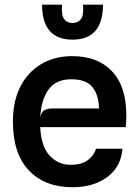

<svg xmlns="http://www.w3.org/2000/svg" viewBox="-20 -798 593 826"><path d="M292 7.5Q173 7.5 104.2 -64.8Q35.5 -137 35.5 -274.5Q35.5 -363.5 68.2 -426.5Q101 -489.5 158.5 -523Q216 -556.5 290.5 -556.5Q400.5 -556.5 462 -491.2Q523.5 -426 523.5 -302.5Q523.5 -286.5 522.5 -276.2Q521.5 -266 521 -251H153Q157 -167.5 193.8 -128.2Q230.5 -89 283.5 -89Q333 -89 359.2 -110.2Q385.5 -131.5 393 -158H507Q500 -79 440.8 -35.8Q381.5 7.5 292 7.5ZM207 -331.5H406Q404.5 -391 377 -424Q349.5 -457 286.5 -457Q221 -457 189 -413Q157 -369 153 -292.5Q157 -315 170.2 -323.2Q183.5 -331.5 207 -331.5ZM292 -627.5Q161 -627.5 161 -778H247Q243 -733 255.8 -716Q268.5 -699 292 -699Q315.5 -699 328.2 -716Q341 -733 337 -778H423Q423 -627.5 292 -627.5Z"/></svg>

Font: Spline Sans Medium
Style: Regular
Weight: 500
Designer: Eben Sorkin, Mirko Velimirovic
Foundry: Sorkin Type
Version: Version 1.000; ttfautohint (v1.8.3)